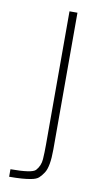

<svg xmlns="http://www.w3.org/2000/svg" viewBox="-88 -742 456 856"><g transform="rotate(10 140.0 -313.5)"><path d="M191 -700V-81Q191 -3 172 26Q161 43 150 52.5Q139 62 116 66Q82 73 18 73V39Q115 39 131 22Q151 0 153 -30.5Q155 -61 155 -96V-700Z"/></g></svg>

Font: Titillium Web
Style: Thin
Weight: 200
Version: Version 1.001;PS 57.000;hotconv 1.0.70;makeotf.lib2.5.55311